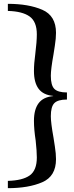

<svg xmlns="http://www.w3.org/2000/svg" viewBox="-20 -764 387 1001"><path d="M21 179Q98 177 135 150.5Q172 124 172 57Q172 25 166 -31Q157 -89 157 -134Q157 -193 181 -225.5Q205 -258 257 -263V-264Q205 -269 181 -301.5Q157 -334 157 -394Q157 -432 164 -483Q172 -547 172 -585Q172 -651 134.5 -678Q97 -705 21 -707V-744Q129 -744 200.5 -713Q272 -682 272 -593Q272 -564 266 -526Q260 -488 259 -481Q245 -403 245 -369Q245 -319 263.5 -300.5Q282 -282 329 -282V-245Q282 -245 263.5 -226.5Q245 -208 245 -158Q245 -124 259 -46Q260 -39 266 -1Q272 37 272 66Q272 155 200.5 186Q129 217 21 217Z"/></svg>

Font: Ibarra Real Nova
Style: Bold
Weight: 700
Designer: Jose Maria Ribagorda & Octavio Pardo
Foundry: Jose Maria Ribagorda
Version: Version 1.014